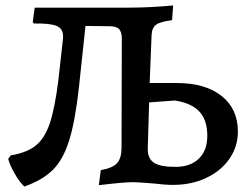

<svg xmlns="http://www.w3.org/2000/svg" viewBox="-20 -667 915 703"><path d="M851 -186Q851 -130 820 -85.5Q789 -41 735 -15.5Q681 10 613 10Q584 10 544 5Q484 0 467 0Q433 0 342 11L349 -44Q393 -52 409 -70Q425 -88 425 -127L426 -526Q426 -550 416 -560.5Q406 -571 380 -571L293 -572L269 -347Q255 -222 233 -152Q211 -82 173 -44.5Q135 -7 69 16Q52 0 34.5 -30Q17 -60 10 -85L19 -98Q79 -108 111.5 -134.5Q144 -161 162.5 -216Q181 -271 194 -376L210 -520Q211 -525 211 -534Q211 -562 187.5 -572Q164 -582 103 -581L100 -587L107 -639H449Q528 -639 614 -647L610 -593Q567 -588 551.5 -576.5Q536 -565 535 -538L528 -363H628Q732 -363 791.5 -315.5Q851 -268 851 -186ZM739 -170Q739 -228 709.5 -259Q680 -290 620 -299L526 -292L521 -121Q521 -86 544 -71Q567 -56 622 -56Q677 -56 708 -86Q739 -116 739 -170Z"/></svg>

Font: Alegreya SC Medium
Style: Regular
Weight: 500
Designer: Juan Pablo del Peral
Foundry: Huerta Tipografica
Version: Version 2.007; ttfautohint (v1.6)